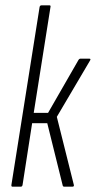

<svg xmlns="http://www.w3.org/2000/svg" viewBox="-20 -703 361 723"><path d="M317 -482Q320 -482 320.5 -480Q321 -478 319 -475L194 -263L258 -7Q260 0 252 0H222Q217 0 216 -5L158 -239H101L65 -7Q64 0 58 0H27Q22 0 23 -7L129 -676Q130 -683 137 -683H166Q172 -683 170 -676L107 -278H161L276 -478Q279 -482 282 -482Z"/></svg>

Font: Sofia Sans Extra Condensed Light
Style: Italic
Weight: 300
Italic angle: -9°
Version: Version 4.100